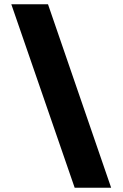

<svg xmlns="http://www.w3.org/2000/svg" viewBox="-20 -770 575 900"><path d="M501 110 205 -750H33L330 110Z"/></svg>

Font: Geist ExtBd
Style: Regular
Weight: 400
Designer: Basement.studio, Andrés Briganti, Mateo Zaragoza
Foundry: Basement.studio, Vercel, Andrés Briganti, Guido Ferreyra, Mateo Zaragoza
Version: Version 1.401